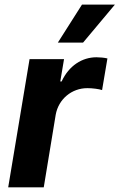

<svg xmlns="http://www.w3.org/2000/svg" viewBox="-20 -797 509 817"><path d="M14.9 0H166.2L217 -308.6C229 -375.7 285.5 -421.9 351.6 -421.9C373.2 -421.9 401.3 -418.3 414.4 -413.7L437.1 -548.3C424 -551.5 405.9 -553.3 390.6 -553.3C329.5 -553.3 273.4 -517.8 242.2 -450.3H236.5L252.5 -545.5H105.8ZM226.2 -615.8H333.5L468.8 -777.3H328.8Z"/></svg>

Font: Magic Ui Pro
Style: Bold Italic
Weight: 700
Italic angle: -9.39999°
Designer: Stefan Endress, Andreas Faust
Version: Version 1.000;FEAKit 1.0